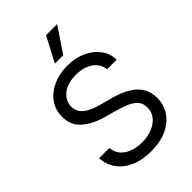

<svg xmlns="http://www.w3.org/2000/svg" viewBox="-281 -1076 1200 1200"><g transform="rotate(-45 319.0 -476.5)"><path d="M485.8 -545.4Q479.5 -599.6 434.1 -629.4Q388.7 -659.2 322.3 -659.2Q273.9 -659.2 238 -643.6Q202.1 -627.9 182.1 -600.6Q162.1 -573.2 162.1 -538.6Q162.1 -509.3 176 -488.5Q189.9 -467.8 211.9 -454.1Q233.9 -440.4 258.1 -431.6Q282.2 -422.9 302.7 -417.5L376.5 -397.9Q404.8 -390.6 439.7 -377.2Q474.6 -363.8 506.8 -341.3Q539.1 -318.8 560.1 -283.7Q581.1 -248.5 581.1 -197.3Q581.1 -138.2 550.3 -90.8Q519.5 -43.5 460.7 -15.4Q401.9 12.7 318.4 12.7Q240.2 12.7 183.1 -12.5Q126 -37.6 93.5 -82.8Q61 -127.9 56.6 -187.5H147.9Q151.4 -146.5 175.5 -119.6Q199.7 -92.8 237.3 -79.8Q274.9 -66.9 318.4 -66.9Q368.7 -66.9 408.7 -83.3Q448.7 -99.6 472.2 -129.4Q495.6 -159.2 495.6 -198.7Q495.6 -234.9 475.3 -257.8Q455.1 -280.8 422.1 -294.9Q389.2 -309.1 351.1 -319.8L261.2 -345.2Q175.8 -369.6 126.2 -415Q76.7 -460.4 76.7 -534.2Q76.7 -595.2 109.9 -640.9Q143.1 -686.5 199.5 -711.9Q255.9 -737.3 325.2 -737.3Q395.5 -737.3 450.2 -712.2Q504.9 -687 537.1 -643.8Q569.3 -600.6 570.8 -545.4ZM279.8 -800.8 366.7 -965.8H464.4L354 -800.8Z"/></g></svg>

Font: Sahel VF Regular
Style: Regular
Weight: 400
Foundry: Saber Rastikerdar (saber.rastikerdar@gmail.com)
Version: Version 3.4.0